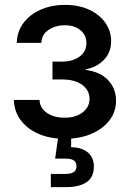

<svg xmlns="http://www.w3.org/2000/svg" viewBox="-20 -558 527 782"><path d="M243.7 7.3Q182.6 7.3 136.2 -13.2Q89.8 -33.7 63.7 -69.6Q37.6 -105.5 36.6 -150.9H141.1Q142.1 -118.2 170.9 -98.4Q199.7 -78.6 242.7 -78.6Q288.1 -78.6 316.4 -100.1Q344.7 -121.6 344.7 -155.3Q344.7 -190.4 314.7 -212.4Q284.7 -234.4 232.9 -234.4H193.8V-307.1H232.9Q276.4 -307.1 304.2 -327.6Q332 -348.1 332 -382.3Q332 -414.6 307.9 -434.8Q283.7 -455.1 244.1 -455.1Q205.1 -455.1 177.2 -435.8Q149.4 -416.5 148.4 -383.3H48.3Q49.3 -428.7 75 -463.6Q100.6 -498.5 145 -518.3Q189.5 -538.1 245.1 -538.1Q301.3 -538.1 343.5 -518.3Q385.7 -498.5 409.2 -465.1Q432.6 -431.6 432.6 -390.6Q432.6 -344.7 403.6 -314.5Q374.5 -284.2 328.1 -275.4V-273.4Q388.7 -265.6 420.7 -231.2Q452.6 -196.8 452.6 -147.9Q452.6 -103 425.8 -67.9Q398.9 -32.7 351.8 -12.7Q304.7 7.3 243.7 7.3ZM187 204.1V150.4H245.1Q269.5 150.4 280.5 142.8Q291.5 135.3 291.5 119.1Q291.5 102.5 280.5 95.2Q269.5 87.9 245.1 87.9H204.6L220.2 -22.9H270V0L269.5 41.5Q314 42.5 338.1 63.2Q362.3 84 362.3 120.6Q362.3 163.6 333 183.8Q303.7 204.1 248 204.1Z"/></svg>

Font: Inter 24pt Medium
Style: Regular
Weight: 500
Designer: Rasmus Andersson
Foundry: rsms
Version: Version 4.001;git-66647c0bb